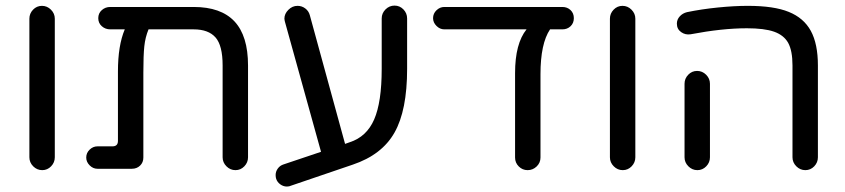

<svg xmlns="http://www.w3.org/2000/svg" viewBox="-20 -602 3019 686"><path d="M85 -40V-535.2Q85 -553.7 98.1 -567.4Q111.3 -581.1 129.9 -581.1Q148.4 -581.1 162.1 -567.4Q175.8 -553.7 175.8 -535.2V-40Q175.8 -21.5 162.6 -7.8Q149.4 5.9 130.9 5.9Q112.3 5.9 98.6 -7.8Q85 -21.5 85 -40Z M866.2 -368.2V-40Q866.2 -21.5 853 -7.8Q839.8 5.9 821.3 5.9Q802.7 5.9 789.1 -7.8Q775.4 -21.5 775.4 -40V-368.2Q775.4 -439.5 750 -468.3Q724.6 -497.1 671.9 -497.1H510.7Q499 -468.8 495.6 -436.5Q492.2 -404.3 492.2 -342.8V-39.1Q492.2 -21.5 480.5 -10.3Q468.8 1 451.2 1H328.1Q312.5 1 300.3 -11.2Q288.1 -23.4 288.1 -39.1Q288.1 -55.7 300.3 -67.4Q312.5 -79.1 328.1 -79.1H381.8Q401.4 -79.1 401.4 -98.6V-346.7Q401.4 -439.5 425.8 -497.1H374Q356.4 -497.1 343.8 -508.3Q331.1 -519.5 331.1 -537.1Q331.1 -554.7 343.8 -565.9Q356.4 -577.1 374 -577.1H671.9Q769.5 -577.1 817.9 -525.4Q866.2 -473.6 866.2 -368.2Z M1434.6 -536.1V-355.5Q1434.6 -208 1389.6 -128.4Q1344.7 -48.8 1240.2 -13.7L1019.5 61.5Q1013.7 64.5 1004.9 64.5Q992.2 64.5 981.4 56.6Q970.7 48.8 966.8 37.1Q964.8 31.2 964.8 23.4Q964.8 10.7 972.7 0Q980.5 -10.7 993.2 -14.6L1127 -59.6L998 -524.4L997.1 -528.3L996.1 -535.2Q996.1 -552.7 1010.3 -566.9Q1024.4 -581.1 1043 -581.1Q1058.6 -581.1 1070.8 -571.8Q1083 -562.5 1086.9 -547.9L1212.9 -87.9L1229.5 -93.8Q1290 -113.3 1316.9 -175.3Q1343.8 -237.3 1343.8 -355.5V-536.1Q1343.8 -554.7 1357.4 -568.4Q1371.1 -582 1389.6 -582Q1408.2 -582 1421.4 -568.4Q1434.6 -554.7 1434.6 -536.1Z M2030.3 -537.1Q2030.3 -519.5 2018.6 -508.3Q2006.8 -497.1 1989.3 -497.1H1945.3Q1911.1 -446.3 1911.1 -336.9V-39.1Q1911.1 -20.5 1897.5 -7.3Q1883.8 5.9 1865.2 5.9Q1846.7 5.9 1833.5 -7.3Q1820.3 -20.5 1820.3 -39.1V-340.8Q1820.3 -446.3 1861.3 -497.1H1567.4Q1551.8 -497.1 1539.6 -509.3Q1527.3 -521.5 1527.3 -537.1Q1527.3 -553.7 1539.6 -565.4Q1551.8 -577.1 1567.4 -577.1H1989.3Q2006.8 -577.1 2018.6 -565.9Q2030.3 -554.7 2030.3 -537.1Z M2159.2 -40V-535.2Q2159.2 -553.7 2172.4 -567.4Q2185.5 -581.1 2204.1 -581.1Q2222.7 -581.1 2236.3 -567.4Q2250 -553.7 2250 -535.2V-40Q2250 -21.5 2236.8 -7.8Q2223.6 5.9 2205.1 5.9Q2186.5 5.9 2172.9 -7.8Q2159.2 -21.5 2159.2 -40Z M2811.5 -40V-368.2Q2811.5 -420.9 2795.9 -449.2Q2780.3 -476.6 2745.6 -488.8Q2710.9 -501 2648.4 -501Q2560.5 -501 2447.3 -479.5Q2428.7 -476.6 2413.6 -487.3Q2398.4 -498 2398.4 -517.6Q2398.4 -532.2 2408.7 -543.5Q2418.9 -554.7 2434.6 -558.6Q2486.3 -569.3 2544.9 -575.2Q2603.5 -581.1 2652.3 -581.1Q2745.1 -581.1 2797.9 -559.6Q2851.6 -538.1 2877 -491.7Q2902.3 -445.3 2902.3 -368.2V-40Q2902.3 -21.5 2889.2 -7.8Q2876 5.9 2857.4 5.9Q2838.9 5.9 2825.2 -7.8Q2811.5 -21.5 2811.5 -40ZM2425.8 -40V-302.7Q2425.8 -321.3 2439 -335Q2452.1 -348.6 2470.7 -348.6Q2489.3 -348.6 2502.9 -335Q2516.6 -321.3 2516.6 -302.7V-40Q2516.6 -21.5 2503.4 -7.8Q2490.2 5.9 2471.7 5.9Q2453.1 5.9 2439.5 -7.8Q2425.8 -21.5 2425.8 -40Z"/></svg>

Font: jf-openhuninn-1.1
Style: Regular
Weight: 400
Designer: [Kosugi Maru]
      Designed by Motoya company      

      [Varela Round]
      Joe Prince(Latin component); Avraham Co
Foundry: justfont CO.,LTD.
Version: 1.1